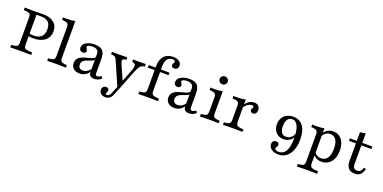

<svg xmlns="http://www.w3.org/2000/svg" viewBox="-12 -1512 5157 2583"><g transform="rotate(20 2566.5 -220.0)"><path d="M149.2 -201.6V-465.3Q149.2 -489.5 144.4 -502.8Q139.5 -516.1 125.4 -522.6Q111.3 -529 83.9 -531.5L49.2 -534.7V-571Q65.3 -571 88.7 -570.2Q112.1 -569.4 138.7 -569Q165.3 -568.5 190.3 -568.5Q217.7 -568.5 246.4 -569.8Q275 -571 291.9 -571H315.3Q413.7 -571 468.1 -526.2Q522.6 -481.5 522.6 -400Q522.6 -344.4 495.6 -304Q468.5 -263.7 418.1 -241.9Q367.7 -220.2 296.8 -220.2Q281.5 -220.2 265.7 -221.4Q250 -222.6 236.7 -225Q223.4 -227.4 212.9 -230.6V-266.9Q229.8 -262.1 249.6 -259.7Q269.4 -257.3 289.5 -257.3Q362.1 -257.3 398.8 -292.3Q435.5 -327.4 435.5 -397.6Q435.5 -466.9 401.6 -500.4Q367.7 -533.9 297.6 -533.9H230.6V-201.6ZM180.6 -2.4Q157.3 -2.4 132.7 -2Q108.1 -1.6 86.3 -1.2Q64.5 -0.8 50 0V-36.3L80.6 -39.5Q108.9 -42.7 123.4 -48.4Q137.9 -54 143.5 -67.7Q149.2 -81.5 149.2 -105.6V-201.6H230.6V-105.6Q230.6 -69.4 243.1 -56.9Q255.6 -44.4 296 -40.3L349.2 -36.3V0Q330.6 -0.8 304.4 -1.2Q278.2 -1.6 250 -2Q221.8 -2.4 193.5 -2.4H190.3Z M712.1 -2.4Q671.8 -2.4 640.7 -1.6Q609.7 -0.8 578.2 0V-36.3L609.7 -39.5Q645.2 -41.9 659.3 -56Q673.4 -70.2 673.4 -105.6V-206.5H750.8V-105.6Q750.8 -70.2 764.9 -56Q779 -41.9 813.7 -39.5L846 -36.3V0Q814.5 -0.8 783.5 -1.6Q752.4 -2.4 712.1 -2.4ZM673.4 -206.5V-515.3Q673.4 -551.6 659.3 -566.1Q645.2 -580.6 608.9 -583.9L578.2 -587.1V-623.4Q592.7 -622.6 606 -622.2Q619.4 -621.8 634.7 -621.8Q669.4 -621.8 698.8 -624.6Q728.2 -627.4 750.8 -633.1V-623.4V-206.5Z M1176.6 -206.5V-313.7Q1176.6 -351.6 1153.6 -370.6Q1130.6 -389.5 1085.5 -389.5Q1054 -389.5 1032.7 -381Q1011.3 -372.6 1011.3 -359.7Q1011.3 -352.4 1016.5 -344Q1021.8 -335.5 1027 -325.8Q1032.3 -316.1 1032.3 -304.8Q1032.3 -288.7 1020.2 -279Q1008.1 -269.4 987.9 -269.4Q965.3 -269.4 951.2 -283.9Q937.1 -298.4 937.1 -322.6Q937.1 -353.2 958.9 -376.6Q980.6 -400 1019 -413.3Q1057.3 -426.6 1106.5 -426.6Q1184.7 -426.6 1219.4 -390.7Q1254 -354.8 1254 -276.6V-206.5ZM1043.5 11.3Q987.9 11.3 955.2 -17.7Q922.6 -46.8 922.6 -96Q922.6 -133.9 940.7 -157.7Q958.9 -181.5 987.9 -195.2Q1016.9 -208.9 1049.6 -217.3Q1082.3 -225.8 1111.3 -233.9Q1140.3 -241.9 1158.9 -252.8Q1177.4 -263.7 1177.4 -283.9L1180.6 -238.7Q1174.2 -223.4 1154 -214.1Q1133.9 -204.8 1109.3 -197.2Q1084.7 -189.5 1060.9 -179Q1037.1 -168.5 1021.8 -150.8Q1006.5 -133.1 1006.5 -104.8Q1006.5 -75.8 1023.8 -58.9Q1041.1 -41.9 1072.6 -41.9Q1104.8 -41.9 1133.5 -59.7Q1162.1 -77.4 1183.9 -111.3V-71.8Q1158.1 -29.8 1123 -9.3Q1087.9 11.3 1043.5 11.3ZM1254 -72.6Q1254 -53.2 1260.9 -44Q1267.7 -34.7 1281.5 -34.7Q1295.2 -34.7 1308.9 -41.5Q1322.6 -48.4 1337.1 -58.9L1354 -29Q1333.1 -8.9 1308.9 1.2Q1284.7 11.3 1254 11.3Q1214.5 11.3 1195.6 -6.9Q1176.6 -25 1176.6 -62.9V-206.5H1254Z M1587.9 13.7 1443.5 -316.1Q1434.7 -337.9 1426.2 -350Q1417.7 -362.1 1407.3 -367.7Q1396.8 -373.4 1379 -375L1355.6 -377.4V-413.7Q1374.2 -412.9 1397.2 -412.1Q1420.2 -411.3 1441.1 -411.3H1442.7H1443.5Q1467.7 -411.3 1492.7 -411.7Q1517.7 -412.1 1539.5 -412.5Q1561.3 -412.9 1575 -412.9V-376.6L1559.7 -375Q1528.2 -371.8 1522.2 -357.7Q1516.1 -343.5 1529.8 -307.3L1630.6 -78.2L1616.1 -75.8L1684.7 -251.6Q1703.2 -296.8 1706 -323Q1708.9 -349.2 1699.2 -360.9Q1689.5 -372.6 1668.5 -375.8L1658.1 -377.4V-413.7Q1679 -412.9 1702 -412.1Q1725 -411.3 1746 -411.3Q1771.8 -411.3 1795.2 -412.1Q1818.5 -412.9 1838.7 -413.7V-377.4L1825 -375Q1804.8 -371.8 1789.5 -361.3Q1774.2 -350.8 1760.1 -327Q1746 -303.2 1728.2 -259.7L1621 13.7ZM1479.8 192.7Q1439.5 192.7 1414.5 171.4Q1389.5 150 1389.5 116.9Q1389.5 90.3 1405.2 74.6Q1421 58.9 1446 58.9Q1464.5 58.9 1475.4 68.1Q1486.3 77.4 1486.3 93.5Q1486.3 104.8 1482.7 113.3Q1479 121.8 1475 128.6Q1471 135.5 1471 142.7Q1471 157.3 1488.7 157.3Q1505.6 157.3 1519.4 145.2Q1533.1 133.1 1542.7 108.9L1594.4 -16.9L1625.8 0.8L1579.8 113.7Q1568.5 141.1 1554.4 158.5Q1540.3 175.8 1522.2 184.3Q1504 192.7 1479.8 192.7Z M1880.6 -377.4V-413.7H2178.2V-377.4ZM2017.7 -2.4Q1977.4 -2.4 1946.4 -1.6Q1915.3 -0.8 1883.9 0V-36.3L1916.1 -39.5Q1950.8 -41.9 1964.9 -56Q1979 -70.2 1979 -105.6V-206.5H2056.5V-105.6Q2056.5 -82.3 2063.3 -68.5Q2070.2 -54.8 2085.5 -48.4Q2100.8 -41.9 2127.4 -39.5L2163.7 -36.3V0Q2141.1 -0.8 2119 -1.2Q2096.8 -1.6 2072.2 -2Q2047.6 -2.4 2017.7 -2.4ZM1979 -206.5V-429.8Q1979 -527.4 2024.6 -579Q2070.2 -630.6 2152.4 -630.6Q2208.9 -630.6 2241.5 -607.3Q2274.2 -583.9 2274.2 -544.4Q2274.2 -519.4 2258.5 -503.6Q2242.7 -487.9 2217.7 -487.9Q2199.2 -487.9 2187.9 -497.6Q2176.6 -507.3 2176.6 -523.4Q2176.6 -534.7 2181.5 -544Q2186.3 -553.2 2191.1 -560.9Q2196 -568.5 2196 -575Q2196 -596.8 2159.7 -596.8Q2107.3 -596.8 2081.9 -561.3Q2056.5 -525.8 2056.5 -451.6V-206.5Z M2532.3 -206.5V-313.7Q2532.3 -351.6 2509.3 -370.6Q2486.3 -389.5 2441.1 -389.5Q2409.7 -389.5 2388.3 -381Q2366.9 -372.6 2366.9 -359.7Q2366.9 -352.4 2372.2 -344Q2377.4 -335.5 2382.7 -325.8Q2387.9 -316.1 2387.9 -304.8Q2387.9 -288.7 2375.8 -279Q2363.7 -269.4 2343.5 -269.4Q2321 -269.4 2306.9 -283.9Q2292.7 -298.4 2292.7 -322.6Q2292.7 -353.2 2314.5 -376.6Q2336.3 -400 2374.6 -413.3Q2412.9 -426.6 2462.1 -426.6Q2540.3 -426.6 2575 -390.7Q2609.7 -354.8 2609.7 -276.6V-206.5ZM2399.2 11.3Q2343.5 11.3 2310.9 -17.7Q2278.2 -46.8 2278.2 -96Q2278.2 -133.9 2296.4 -157.7Q2314.5 -181.5 2343.5 -195.2Q2372.6 -208.9 2405.2 -217.3Q2437.9 -225.8 2466.9 -233.9Q2496 -241.9 2514.5 -252.8Q2533.1 -263.7 2533.1 -283.9L2536.3 -238.7Q2529.8 -223.4 2509.7 -214.1Q2489.5 -204.8 2464.9 -197.2Q2440.3 -189.5 2416.5 -179Q2392.7 -168.5 2377.4 -150.8Q2362.1 -133.1 2362.1 -104.8Q2362.1 -75.8 2379.4 -58.9Q2396.8 -41.9 2428.2 -41.9Q2460.5 -41.9 2489.1 -59.7Q2517.7 -77.4 2539.5 -111.3V-71.8Q2513.7 -29.8 2478.6 -9.3Q2443.5 11.3 2399.2 11.3ZM2609.7 -72.6Q2609.7 -53.2 2616.5 -44Q2623.4 -34.7 2637.1 -34.7Q2650.8 -34.7 2664.5 -41.5Q2678.2 -48.4 2692.7 -58.9L2709.7 -29Q2688.7 -8.9 2664.5 1.2Q2640.3 11.3 2609.7 11.3Q2570.2 11.3 2551.2 -6.9Q2532.3 -25 2532.3 -62.9V-206.5H2609.7Z M2860.5 -206.5V-307.3Q2860.5 -343.5 2846.4 -357.7Q2832.3 -371.8 2796 -375.8L2765.3 -378.2V-414.5Q2779.8 -413.7 2793.1 -413.3Q2806.5 -412.9 2821.8 -412.9Q2856.5 -412.9 2885.9 -415.7Q2915.3 -418.5 2937.9 -424.2V-414.5V-206.5ZM2899.2 -2.4Q2858.9 -2.4 2827.8 -1.6Q2796.8 -0.8 2765.3 0V-36.3L2796.8 -39.5Q2832.3 -41.9 2846.4 -56Q2860.5 -70.2 2860.5 -105.6V-206.5H2937.9V-105.6Q2937.9 -70.2 2952 -56Q2966.1 -41.9 3000.8 -39.5L3033.1 -36.3V0Q3001.6 -0.8 2970.6 -1.6Q2939.5 -2.4 2899.2 -2.4ZM2899.2 -508.9Q2875 -508.9 2858.1 -525.4Q2841.1 -541.9 2841.1 -565.3Q2841.1 -588.7 2858.1 -605.2Q2875 -621.8 2899.2 -621.8Q2922.6 -621.8 2939.5 -605.2Q2956.5 -588.7 2956.5 -565.3Q2956.5 -541.1 2939.5 -525Q2922.6 -508.9 2899.2 -508.9Z M3228.2 -2.4Q3187.9 -2.4 3156.9 -1.6Q3125.8 -0.8 3094.4 0V-36.3L3125.8 -39.5Q3161.3 -41.9 3175.4 -56Q3189.5 -70.2 3189.5 -105.6V-206.5H3266.9V-105.6Q3266.9 -82.3 3273.8 -68.5Q3280.6 -54.8 3296 -48.4Q3311.3 -41.9 3337.9 -39.5L3374.2 -36.3V0Q3351.6 -0.8 3329 -1.2Q3306.5 -1.6 3282.3 -2Q3258.1 -2.4 3228.2 -2.4ZM3189.5 -206.5V-307.3Q3189.5 -343.5 3175.4 -357.7Q3161.3 -371.8 3125 -375.8L3094.4 -378.2V-414.5Q3108.9 -413.7 3122.2 -413.3Q3135.5 -412.9 3150.8 -412.9Q3185.5 -412.9 3214.9 -415.7Q3244.4 -418.5 3266.9 -424.2V-414.5V-206.5ZM3419.4 -281.5Q3402.4 -281.5 3391.5 -291.1Q3380.6 -300.8 3380.6 -316.9Q3380.6 -327.4 3385.1 -335.5Q3389.5 -343.5 3393.1 -351.2Q3396.8 -358.9 3396.8 -366.1Q3396.8 -382.3 3371.8 -382.3Q3352.4 -382.3 3330.6 -371.8Q3308.9 -361.3 3290.7 -344.4Q3272.6 -327.4 3264.5 -306.5L3261.3 -345.2Q3284.7 -384.7 3318.5 -405.6Q3352.4 -426.6 3390.3 -426.6Q3428.2 -426.6 3450.8 -404.8Q3473.4 -383.1 3473.4 -346Q3473.4 -316.9 3458.9 -299.2Q3444.4 -281.5 3419.4 -281.5Z M3928.2 121Q3868.5 121 3829.4 92.3Q3790.3 63.7 3790.3 21Q3790.3 -4.8 3805.2 -20.6Q3820.2 -36.3 3844.4 -36.3Q3864.5 -36.3 3875.8 -26.2Q3887.1 -16.1 3887.1 1.6Q3887.1 13.7 3881.5 23.4Q3875.8 33.1 3870.6 40.7Q3865.3 48.4 3865.3 56.5Q3865.3 69.4 3880.2 77.4Q3895.2 85.5 3920.2 85.5Q3988.7 85.5 4022.6 25Q4056.5 -35.5 4056.5 -157.3Q4056.5 -271 4027.8 -330.6Q3999.2 -390.3 3945.2 -390.3Q3904 -390.3 3880.6 -355.6Q3857.3 -321 3857.3 -260.5Q3857.3 -201.6 3879.8 -170.2Q3902.4 -138.7 3945.2 -138.7Q3984.7 -138.7 4015.7 -164.9Q4046.8 -191.1 4058.9 -234.7L4065.3 -196.8Q4053.2 -151.6 4014.5 -124.2Q3975.8 -96.8 3924.2 -96.8Q3856.5 -96.8 3814.9 -141.1Q3773.4 -185.5 3773.4 -256.5Q3773.4 -308.1 3795.2 -346.4Q3816.9 -384.7 3856.5 -405.6Q3896 -426.6 3948.4 -426.6Q4040.3 -426.6 4089.9 -359.7Q4139.5 -292.7 4139.5 -169.4Q4139.5 -80.6 4113.7 -15.3Q4087.9 50 4040.7 85.5Q3993.5 121 3928.2 121Z M4354.8 183.9Q4314.5 183.9 4283.5 184.7Q4252.4 185.5 4221 186.3V150L4252.4 146.8Q4287.9 144.4 4302 130.2Q4316.1 116.1 4316.1 80.6V-206.5H4393.5V80.6Q4393.5 104 4400.4 117.7Q4407.3 131.5 4424.2 137.9Q4441.1 144.4 4469.4 146.8L4510.5 150V186.3Q4486.3 185.5 4462.1 185.1Q4437.9 184.7 4412.1 184.3Q4386.3 183.9 4354.8 183.9ZM4523.4 -425Q4574.2 -425 4612.1 -398.4Q4650 -371.8 4670.6 -323.8Q4691.1 -275.8 4691.1 -210.5Q4691.1 -141.9 4668.1 -91.5Q4645.2 -41.1 4603.2 -13.7Q4561.3 13.7 4504.8 13.7Q4458.1 13.7 4425.8 -7.3Q4393.5 -28.2 4377.4 -62.9L4388.7 -88.7Q4399.2 -62.1 4425 -45.2Q4450.8 -28.2 4487.1 -28.2Q4545.2 -28.2 4576.6 -74.6Q4608.1 -121 4608.1 -207.3Q4608.1 -289.5 4579.4 -333.9Q4550.8 -378.2 4496.8 -378.2Q4457.3 -378.2 4427.8 -355.6Q4398.4 -333.1 4386.3 -296L4376.6 -320.2Q4390.3 -367.7 4429.4 -396.4Q4468.5 -425 4523.4 -425ZM4316.1 -206.5V-307.3Q4316.1 -343.5 4302 -357.7Q4287.9 -371.8 4251.6 -375.8L4221 -378.2V-414.5Q4235.5 -413.7 4248.8 -413.3Q4262.1 -412.9 4277.4 -412.9Q4312.1 -412.9 4341.5 -415.7Q4371 -418.5 4393.5 -424.2V-414.5V-206.5Z M4982.3 11.3Q4921.8 11.3 4891.1 -23.8Q4860.5 -58.9 4860.5 -129.8V-206.5H4938.7V-112.1Q4938.7 -74.2 4953.6 -56Q4968.5 -37.9 5000 -37.9Q5029 -37.9 5047.6 -55.2Q5066.1 -72.6 5075.8 -107.3L5104.8 -98.4Q5091.9 -41.9 5062.5 -15.3Q5033.1 11.3 4982.3 11.3ZM4860.5 -206.5V-537.9Q4883.1 -538.7 4902.4 -541.5Q4921.8 -544.4 4938.7 -549.2V-206.5ZM4761.3 -377.4V-413.7H5082.3V-377.4Z"/></g></svg>

Font: Playfair 9pt
Style: Regular
Weight: 400
Designer: Claus Eggers Sørensen
Foundry: Claus Eggers Sørensen
Version: Version 2.203